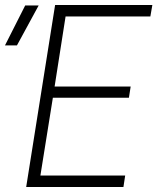

<svg xmlns="http://www.w3.org/2000/svg" viewBox="-29 -750 649 770"><path d="M76 0 192 -730H582L574 -684H234L190 -403H495L488 -358H183L133 -46H473L466 0ZM-9 -568 72 -728H126L39 -568Z"/></svg>

Font: NKDuy Mono Thin
Style: Italic
Weight: 100
Italic angle: -9°
Monospace: yes
Designer: NKDuy
Foundry: NKDuy
Version: Version 2.251; ttfautohint (v1.8.4.7-5d5b)